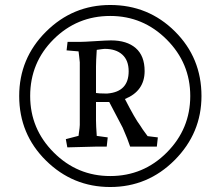

<svg xmlns="http://www.w3.org/2000/svg" viewBox="-20 -635 885 770"><path d="M788 -250Q788 -101 680.5 7Q573 115 422 115Q272 115 164.5 9Q57 -97 57 -250Q57 -401 164.5 -508Q272 -615 422 -615Q575 -615 681.5 -509Q788 -403 788 -250ZM422 -571Q289 -571 195 -477.5Q101 -384 101 -250Q101 -118 195.5 -23.5Q290 71 422 71Q555 71 649 -23.5Q743 -118 743 -250Q743 -382 648.5 -476.5Q554 -571 422 -571ZM560 -350Q560 -270 481 -238Q522 -158 542 -132Q548 -121 572 -89L613 -84L609 -47H502L490 -80Q473 -121 472 -123L418 -226H365V-152Q365 -132 368 -90L412 -84L408 -47H364L250 -44L244 -77L294 -90H295Q295 -93 296.5 -102.5Q298 -112 299 -121Q300 -130 300 -134V-385Q300 -390 297.5 -409Q295 -428 295 -429H294L247 -433L251 -467H300Q315 -467 362 -470Q409 -473 425 -473Q489 -473 524.5 -442Q560 -411 560 -350ZM400 -260H411Q496 -267 496 -349Q496 -393 470.5 -416Q445 -439 400 -439Q394 -439 368 -435Q365 -390 365 -368V-262Q378 -260 400 -260Z"/></svg>

Font: Andada
Style: Regular
Weight: 400
Designer: Carolina Giovagnoli
Foundry: Carolina Giovagnoli
Version: Version 1.003